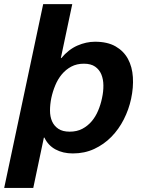

<svg xmlns="http://www.w3.org/2000/svg" viewBox="-78 -734 708 935"><path d="M273.9 -713.9 218.3 -451.2H220.7Q255.9 -493.2 298.8 -512Q341.8 -530.8 384.8 -530.8Q445.3 -530.8 484.9 -508.1Q524.4 -485.4 545.2 -447Q565.9 -408.7 569.1 -358.4Q572.3 -308.1 560.5 -252.9Q549.3 -200.7 524.9 -152.6Q500.5 -104.5 464.4 -67.6Q428.2 -30.8 381.1 -8.8Q334 13.2 276.9 13.2Q228.5 13.2 192.4 -6.3Q156.2 -25.9 138.2 -64H135.7L84 181.2H-57.6L132.3 -713.9ZM418.9 -256.8Q425.8 -288.1 425.5 -318.1Q425.3 -348.1 415.5 -371.6Q405.8 -395 385.3 -409.4Q364.7 -423.8 330.6 -423.8Q295.9 -423.8 269.3 -409.7Q242.7 -395.5 223.1 -372.1Q203.6 -348.6 191.2 -318.6Q178.7 -288.6 171.9 -256.8Q165.5 -225.6 165.5 -195.8Q165.5 -166 175.5 -143.3Q185.5 -120.6 206.3 -106.7Q227.1 -92.8 261.2 -92.8Q296.4 -92.8 322.8 -106.7Q349.1 -120.6 368.4 -143.3Q387.7 -166 400.1 -195.8Q412.6 -225.6 418.9 -256.8Z"/></svg>

Font: XB Khoramshahr
Style: Bold Italic
Weight: 700
Italic angle: -12°
Designer: Behnam
Foundry: Irmug
Version: Version 8.005 2009